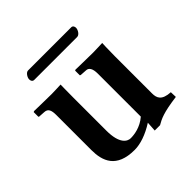

<svg xmlns="http://www.w3.org/2000/svg" viewBox="-159 -720 868 868"><g transform="rotate(-45 275.0 -286.5)"><path d="M462 -115V-354C462 -395 464 -436 464 -436C464 -436 425 -434 404 -434C377 -434 293 -436 293 -436L289 -434V-404L293 -402L324 -400C342 -400 352 -384 352 -352V-77C315 -45 273 -40 251 -40C230 -40 197 -58 197 -142V-354C197 -391 198 -436 198 -436C198 -436 154 -434 140 -434C108 -434 29 -436 29 -436L24 -434V-404L27 -402L58 -400C81 -399 87 -382 87 -352V-128C87 -58 110 10 226 10C263 10 308 -5 355 -35L352 12H386C412 -3 436 -16 527 -28L526 -59C472 -62 462 -85 462 -115ZM403 -535C417 -535 429 -555 429 -568C429 -576 425 -585 415 -585H139C126 -585 114 -565 114 -553C114 -544 118 -535 129 -535Z"/></g></svg>

Font: Libertinus Serif Semibold
Style: Regular
Weight: 600
Designer: Philipp H. Poll, Khaled Hosny
Foundry: Caleb Maclennan
Version: Version 7.050;RELEASE